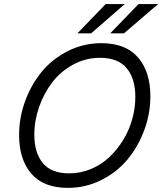

<svg xmlns="http://www.w3.org/2000/svg" viewBox="-20 -912 796 942"><path d="M359.9 -748.5 498.5 -892.1H592.3L427.2 -748.5ZM521 -748.5 659.7 -892.1H755.9L588.4 -748.5ZM313.5 9.8Q193.8 9.8 133.8 -59.8Q73.7 -129.4 73.7 -250Q73.7 -335.9 103.8 -417.2Q133.8 -498.5 186 -561.3Q238.3 -624 314.5 -662.1Q390.6 -700.2 477.1 -700.2Q596.7 -700.2 657.2 -630.1Q717.8 -560.1 717.8 -439.5Q717.8 -354 687.5 -272.7Q657.2 -191.4 605 -128.9Q552.7 -66.4 476.3 -28.3Q399.9 9.8 313.5 9.8ZM319.3 -61.5Q375.5 -61.5 426.8 -83Q478 -104.5 516.8 -141.4Q555.7 -178.2 584.7 -225.8Q613.8 -273.4 628.9 -327.9Q644 -382.3 644 -437Q644 -525.9 601.8 -577.1Q559.6 -628.4 470.2 -628.4Q400.4 -628.4 339.1 -595.2Q277.8 -562 236.8 -508.5Q195.8 -455.1 172.1 -387.7Q148.4 -320.3 148.4 -251.5Q148.4 -162.6 189.9 -112.1Q231.4 -61.5 319.3 -61.5Z"/></svg>

Font: HK Grotesk Italic
Style: Regular
Weight: 400
Italic angle: -13°
Designer: Alfredo Marco Pradil and Stefan Peev
Foundry: Hanken Design Co.
Version: Version 1.000;PS 001.000;hotconv 1.0.88;makeotf.lib2.5.64775